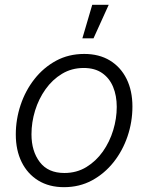

<svg xmlns="http://www.w3.org/2000/svg" viewBox="-20 -775 624 807"><path d="M249 11.7Q186.5 11.7 141.1 -16.1Q95.7 -43.9 71 -93.8Q46.4 -143.6 46.4 -210Q46.4 -273.4 66.7 -334Q86.9 -394.5 125 -442.9Q163.1 -491.2 215.8 -519.8Q268.6 -548.3 334 -548.3Q396.5 -548.3 441.9 -520.8Q487.3 -493.2 512 -443.4Q536.6 -393.6 536.6 -327.1Q536.6 -262.7 516.1 -202.1Q495.6 -141.6 457.5 -93.5Q419.4 -45.4 366.7 -16.8Q314 11.7 249 11.7ZM250.5 -47.9Q302.2 -47.9 343 -72.8Q383.8 -97.7 412.4 -138.2Q440.9 -178.7 455.8 -227.8Q470.7 -276.9 470.7 -325.7Q470.7 -373 455.3 -409.9Q439.9 -446.8 409.2 -468Q378.4 -489.3 332 -489.3Q281.2 -489.3 240.7 -464.8Q200.2 -440.4 171.4 -399.9Q142.6 -359.4 127.4 -310.1Q112.3 -260.7 112.3 -210.4Q112.3 -139.6 147.2 -93.8Q182.1 -47.9 250.5 -47.9ZM326.2 -613.8 367.7 -754.9H437L373 -613.8Z"/></svg>

Font: Inter 17pt Light
Style: Italic
Weight: 300
Italic angle: -9.3988°
Version: Version 4.001;git-66647c0bb